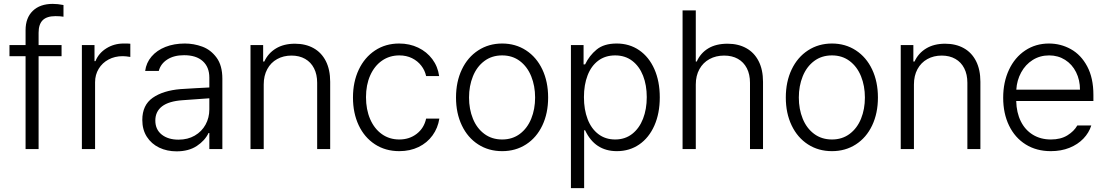

<svg xmlns="http://www.w3.org/2000/svg" viewBox="-20 -760 5639 979"><path d="M293.9 -473.6H176.8V0H110.4V-473.6H28.3V-530.3H110.4V-606.4Q110.4 -668.9 147.2 -704.6Q184.1 -740.2 249 -740.2Q274.4 -740.2 303.7 -734.4V-674.8Q288.1 -677.7 262.7 -677.7Q218.8 -677.7 197.8 -657Q176.8 -636.2 176.8 -592.8V-530.3H293.9Z M397.5 -530.3H461.9V-448.2H466.8Q482.9 -488.8 522.2 -513.4Q561.5 -538.1 610.4 -538.1Q636.7 -538.1 644.5 -537.1V-469.7Q621.1 -473.6 605.5 -473.6Q565.4 -473.6 533.4 -456.5Q501.5 -439.5 483.2 -409.2Q464.8 -378.9 464.8 -340.8V0H397.5Z M900.9 -305.7Q935.1 -308.1 976.8 -310.3Q1018.6 -312.5 1047.4 -314V-364.3Q1047.4 -418 1013.9 -448.2Q980.5 -478.5 918.5 -478.5Q867.2 -478.5 833.3 -456.8Q799.3 -435.1 789.6 -398.4H720.2Q725.6 -439.9 752.7 -471.7Q779.8 -503.4 823.7 -520.8Q867.7 -538.1 922.4 -538.1Q968.3 -538.1 1011.5 -522.2Q1054.7 -506.3 1084.2 -466.3Q1113.8 -426.3 1113.8 -358.4V0H1047.4V-82H1043.5Q1024.9 -43 983.4 -15.6Q941.9 11.7 880.4 11.7Q831.5 11.7 791.7 -7.3Q752 -26.4 728.8 -62.5Q705.6 -98.6 705.6 -148.4Q705.6 -224.1 758.5 -261.2Q811.5 -298.3 900.9 -305.7ZM890.1 -47.9Q937.5 -47.9 973.1 -68.6Q1008.8 -89.4 1028.1 -124.5Q1047.4 -159.7 1047.4 -202.1V-258.8L910.6 -249Q840.8 -244.1 806.4 -217.8Q772 -191.4 772 -145.5Q772 -99.6 804.7 -73.7Q837.4 -47.9 890.1 -47.9Z M1324.7 0H1257.3V-530.3H1321.8V-446.3H1327.6Q1347.2 -488.8 1387 -512.9Q1426.8 -537.1 1483.9 -537.1Q1538.1 -537.1 1578.6 -514.6Q1619.1 -492.2 1641.4 -448.5Q1663.6 -404.8 1663.6 -342.8V0H1597.2V-337.9Q1597.2 -380.4 1581.3 -411.6Q1565.4 -442.9 1535.9 -459.7Q1506.3 -476.6 1466.3 -476.6Q1425.3 -476.6 1393.1 -458.7Q1360.8 -440.9 1342.8 -407.5Q1324.7 -374 1324.7 -329.1Z M1779.8 -262.7Q1779.8 -342.3 1809.3 -404.8Q1838.9 -467.3 1892.3 -502.7Q1945.8 -538.1 2015.1 -538.1Q2068.4 -538.1 2112.3 -517.1Q2156.2 -496.1 2184.3 -458.5Q2212.4 -420.9 2219.2 -372.1H2152.8Q2146.5 -401.4 2127.9 -425.3Q2109.4 -449.2 2080.8 -463.4Q2052.2 -477.5 2016.1 -477.5Q1966.3 -477.5 1927.7 -450.7Q1889.2 -423.8 1867.7 -375.5Q1846.2 -327.1 1846.2 -264.6Q1846.2 -201.7 1867.4 -152.6Q1888.7 -103.5 1927 -76.2Q1965.3 -48.8 2016.1 -48.8Q2067.4 -48.8 2104.7 -77.6Q2142.1 -106.4 2152.8 -155.3H2220.2Q2212.9 -107.4 2185.5 -69.6Q2158.2 -31.7 2114.5 -10.5Q2070.8 10.7 2016.1 10.7Q1945.3 10.7 1891.6 -24.4Q1837.9 -59.6 1808.8 -121.6Q1779.8 -183.6 1779.8 -262.7Z M2305.2 -262.7Q2305.2 -343.3 2335 -405.8Q2364.7 -468.3 2418.5 -503.2Q2472.2 -538.1 2540.5 -538.1Q2608.9 -538.1 2662.4 -503.2Q2715.8 -468.3 2745.4 -405.8Q2774.9 -343.3 2774.9 -262.7Q2774.9 -182.6 2745.4 -120.4Q2715.8 -58.1 2662.4 -23.7Q2608.9 10.7 2540.5 10.7Q2471.7 10.7 2418.2 -23.7Q2364.7 -58.1 2335 -120.4Q2305.2 -182.6 2305.2 -262.7ZM2708.5 -262.7Q2708.5 -321.8 2688.7 -370.8Q2668.9 -419.9 2630.9 -448.7Q2592.8 -477.5 2540.5 -477.5Q2487.8 -477.5 2449.5 -448.7Q2411.1 -419.9 2391.4 -370.8Q2371.6 -321.8 2371.6 -262.7Q2371.6 -203.6 2391.4 -154.8Q2411.1 -106 2449.5 -77.4Q2487.8 -48.8 2540.5 -48.8Q2592.8 -48.8 2630.9 -77.4Q2668.9 -106 2688.7 -154.8Q2708.5 -203.6 2708.5 -262.7Z M2891.1 -530.3H2955.6V-431.6H2963.4Q2984.9 -476.6 3022.2 -507.3Q3059.6 -538.1 3124.5 -538.1Q3189.5 -538.1 3239.3 -503.9Q3289.1 -469.7 3316.7 -407.5Q3344.2 -345.2 3344.2 -263.7Q3344.2 -182.1 3316.7 -119.9Q3289.1 -57.6 3239.5 -23.4Q3189.9 10.7 3125.5 10.7Q3013.2 10.7 2963.4 -95.7H2958.5V199.2H2891.1ZM3116.7 -48.8Q3167 -48.8 3203.4 -77.1Q3239.7 -105.5 3258.8 -154.5Q3277.8 -203.6 3277.8 -264.6Q3277.8 -325.7 3259 -373.8Q3240.2 -421.9 3203.9 -449.7Q3167.5 -477.5 3116.7 -477.5Q3066.4 -477.5 3030.5 -450.7Q2994.6 -423.8 2976.1 -375.7Q2957.5 -327.6 2957.5 -264.6Q2957.5 -201.2 2976.3 -152.3Q2995.1 -103.5 3031 -76.2Q3066.9 -48.8 3116.7 -48.8Z M3527.8 0H3460.4V-707H3527.8V-446.3H3532.7Q3552.2 -489.7 3591.6 -513.4Q3630.9 -537.1 3689.9 -537.1Q3744.1 -537.1 3784.9 -514.6Q3825.7 -492.2 3848.1 -448.5Q3870.6 -404.8 3870.6 -342.8V0H3804.2V-337.9Q3804.2 -380.9 3788.1 -412.1Q3772 -443.4 3742.4 -460Q3712.9 -476.6 3672.4 -476.6Q3630.4 -476.6 3597.7 -458.7Q3564.9 -440.9 3546.4 -407.5Q3527.8 -374 3527.8 -329.1Z M3986.8 -262.7Q3986.8 -343.3 4016.6 -405.8Q4046.4 -468.3 4100.1 -503.2Q4153.8 -538.1 4222.2 -538.1Q4290.5 -538.1 4344 -503.2Q4397.5 -468.3 4427 -405.8Q4456.5 -343.3 4456.5 -262.7Q4456.5 -182.6 4427 -120.4Q4397.5 -58.1 4344 -23.7Q4290.5 10.7 4222.2 10.7Q4153.3 10.7 4099.9 -23.7Q4046.4 -58.1 4016.6 -120.4Q3986.8 -182.6 3986.8 -262.7ZM4390.1 -262.7Q4390.1 -321.8 4370.4 -370.8Q4350.6 -419.9 4312.5 -448.7Q4274.4 -477.5 4222.2 -477.5Q4169.4 -477.5 4131.1 -448.7Q4092.8 -419.9 4073 -370.8Q4053.2 -321.8 4053.2 -262.7Q4053.2 -203.6 4073 -154.8Q4092.8 -106 4131.1 -77.4Q4169.4 -48.8 4222.2 -48.8Q4274.4 -48.8 4312.5 -77.4Q4350.6 -106 4370.4 -154.8Q4390.1 -203.6 4390.1 -262.7Z M4640.1 0H4572.8V-530.3H4637.2V-446.3H4643.1Q4662.6 -488.8 4702.4 -512.9Q4742.2 -537.1 4799.3 -537.1Q4853.5 -537.1 4894 -514.6Q4934.6 -492.2 4956.8 -448.5Q4979 -404.8 4979 -342.8V0H4912.6V-337.9Q4912.6 -380.4 4896.7 -411.6Q4880.9 -442.9 4851.3 -459.7Q4821.8 -476.6 4781.7 -476.6Q4740.7 -476.6 4708.5 -458.7Q4676.3 -440.9 4658.2 -407.5Q4640.1 -374 4640.1 -329.1Z M5095.2 -261.7Q5095.2 -341.3 5124.8 -404.3Q5154.3 -467.3 5207.5 -502.7Q5260.7 -538.1 5328.6 -538.1Q5388.7 -538.1 5440.4 -509.3Q5492.2 -480.5 5523.7 -421.4Q5555.2 -362.3 5555.2 -276.4V-245.1H5161.6Q5163.1 -185.5 5185.1 -141.4Q5207 -97.2 5246.6 -73Q5286.1 -48.8 5338.4 -48.8Q5388.7 -48.8 5422.6 -69.8Q5456.5 -90.8 5473.1 -120.1H5544.4Q5532.7 -83 5504.2 -53.2Q5475.6 -23.4 5433.1 -6.3Q5390.6 10.7 5338.4 10.7Q5264.6 10.7 5209.7 -23.7Q5154.8 -58.1 5125 -119.9Q5095.2 -181.6 5095.2 -261.7ZM5486.8 -302.7Q5486.8 -352.1 5466.8 -392.1Q5446.8 -432.1 5410.9 -454.8Q5375 -477.5 5329.6 -477.5Q5282.7 -477.5 5245.6 -454.1Q5208.5 -430.7 5186.8 -390.6Q5165 -350.6 5162.1 -302.7Z"/></svg>

Font: Pretendard JP Light
Style: Regular
Weight: 300
Designer: Base glyphs from Inter by Rasmus Andersson; Hangeul glyphs from Noto Sans CJK(Source Han Sans) by Jang Soo-young and Kan
Foundry: Kil Hyung-jin
Version: Version 1.309